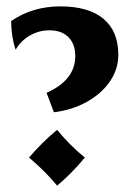

<svg xmlns="http://www.w3.org/2000/svg" viewBox="-20 -567 424 602"><path d="M126 -276Q216 -316 216 -391Q216 -429 194.5 -450.5Q173 -472 135 -472Q102 -472 73.5 -455.5Q45 -439 29 -411Q15 -453 15 -501Q82 -547 169 -547Q258 -547 304.5 -508Q351 -469 351 -395Q351 -350 324.5 -311.5Q298 -273 252 -247.5Q206 -222 149 -215ZM71 -73Q113 -122 159 -160Q198 -112 246 -73Q204 -22 159 15Q123 -29 71 -73Z"/></svg>

Font: Mirza
Style: Bold
Weight: 700
Designer: Arabic design by Kourosh Beigpour, Latin design by Eduardo Tunni, engineering by Lasse Fister
Version: Version 1.0010g